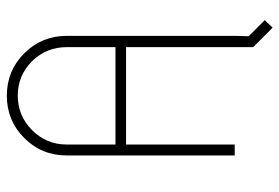

<svg xmlns="http://www.w3.org/2000/svg" viewBox="-148 -559 818 562"><g transform="rotate(-90 261.0 -278.0)"><path d="M404 -492Q404 -551 363 -593Q321 -635 262 -635Q203 -635 161 -593Q119 -551 119 -492V-349H404ZM404 -318H119V0H87V-492Q87 -565 138 -616Q189 -667 262 -667Q335 -667 386 -616Q437 -565 437 -492V0L436 41L483 88L461 111L404 54Z"/></g></svg>

Font: Zector
Style: Regular
Weight: 400
Designer: GGBot
Version: 0.72